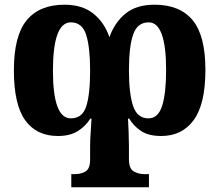

<svg xmlns="http://www.w3.org/2000/svg" viewBox="-20 -568 933 816"><path d="M283 228H613V172H593Q569 172 548.5 160.5Q528 149 528 108V52Q528 26 526.5 -11Q525 -48 524 -64H529Q548 -32 580 -11Q612 10 665 10Q754 10 803.5 -58Q853 -126 853 -271Q853 -417 798.5 -482.5Q744 -548 637 -548Q559 -548 513 -510Q467 -472 445 -410Q424 -472 377 -510Q330 -548 254 -548Q148 -548 93.5 -482Q39 -416 39 -269Q39 -124 87 -57Q135 10 226 10Q278 10 311 -11Q344 -32 364 -64H369Q368 -47 365.5 -9Q363 29 363 54V110Q363 148 344.5 160Q326 172 298 172H283ZM281 -65Q205 -65 205 -267Q205 -473 281 -473Q329 -473 346 -420.5Q363 -368 363 -268Q363 -167 346.5 -116Q330 -65 281 -65ZM611 -65Q563 -65 545.5 -118Q528 -171 528 -269Q528 -370 546 -421.5Q564 -473 612 -473Q686 -473 686 -270Q686 -171 669 -118Q652 -65 611 -65Z"/></svg>

Font: Noto Serif SemiCondensed Extra
Style: Regular
Weight: 800
Width: 4
Designer: Monotype Design Team
Foundry: Monotype Imaging Inc.
Version: Version 1.002